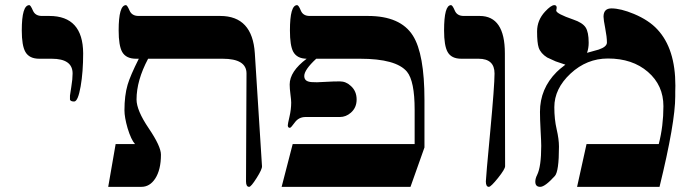

<svg xmlns="http://www.w3.org/2000/svg" viewBox="-20 -725 2689 745"><path d="M302.7 -518.1Q302.7 -446.3 293 -390.1Q282.7 -331.1 267.6 -331.1Q253.9 -331.1 251.5 -338.4Q251.5 -338.9 251.5 -354Q251.5 -356.9 256.6 -387.5Q261.7 -418 261.7 -439.9Q261.7 -497.1 180.7 -497.1H132.3Q93.8 -497.1 78.6 -523.4Q64.5 -547.9 64.5 -606.9Q64.5 -705.1 93.8 -705.1Q98.6 -705.1 107.7 -684.1Q116.7 -663.1 142.6 -663.1H171.4Q301.8 -663.1 302.7 -518.1Z M996.6 -80.1Q997.6 -68.8 975.8 -34.4Q954.1 0 946.8 0Q934.6 0 934.6 -21Q934.6 -28.8 935.5 -229.5Q936.5 -430.2 936.5 -439.9Q936.5 -497.1 843.8 -497.1H554.7Q509.8 -412.6 509.8 -338.9Q509.8 -296.9 557.1 -227.1Q604.5 -157.2 604.5 -125Q604.5 -65.9 582 -31.7Q561 0 528.8 0H399.9L428.7 -166H503.9Q488.8 -182.6 475.1 -227.5Q462.9 -270 462.9 -296.9Q462.9 -354.5 475.1 -396Q485.4 -431.2 518.6 -497.1H507.8Q469.2 -497.1 454.1 -523.4Q440.4 -547.9 440.4 -606.9Q440.4 -705.1 468.8 -705.1Q473.6 -705.1 482.7 -684.1Q491.7 -663.1 517.6 -663.1H834.5Q959.5 -663.1 968.8 -518.1Z M1363.8 -338.9Q1363.8 -307.1 1341.3 -287.6Q1322.3 -271 1298.8 -271H1166Q1139.2 -271 1124 -250Q1108.9 -229 1105 -229Q1096.7 -229 1096.7 -238.8Q1096.7 -244.1 1103.3 -272.5Q1109.9 -300.8 1109.9 -327.1Q1109.9 -336.9 1106.9 -359.4Q1104 -381.8 1104 -397Q1104 -447.8 1169.9 -497.1Q1132.3 -497.6 1117.7 -524.4Q1105 -548.3 1105 -606.9Q1105 -705.1 1132.8 -705.1Q1138.7 -705.1 1147.2 -684.1Q1155.8 -663.1 1181.6 -663.1H1407.7Q1533.7 -663.1 1582 -586.9Q1627 -516.1 1627 -336.9V-152.8L1572.8 0H1072.8L1115.7 -166H1588.9V-298.8Q1588.9 -410.6 1559.1 -446.8Q1517.1 -497.1 1377 -497.1H1207Q1160.6 -454.1 1160.6 -430.2Q1160.6 -412.6 1178.2 -408.2Q1185.5 -405.8 1210 -405.8Q1219.2 -405.8 1245.8 -407.5Q1272.5 -409.2 1298.8 -409.2Q1322.8 -409.2 1341.8 -391.1Q1363.8 -371.1 1363.8 -338.9Z M1939.9 -80.1Q1939.9 -68.8 1912.4 -34.4Q1884.8 0 1877 0Q1865.2 0 1865.2 -21Q1865.2 -34.2 1882.1 -213.6Q1898.9 -393.1 1898.9 -439.9Q1898.9 -497.1 1836.9 -497.1H1770Q1731.4 -497.1 1716.8 -523.4Q1703.1 -547.9 1703.1 -606.9Q1703.1 -705.1 1730 -705.1Q1735.8 -705.1 1744.6 -684.1Q1753.4 -663.1 1779.3 -663.1H1841.3Q1939 -663.1 1939 -518.1Z M2600.1 -351.1Q2600.1 -249 2539.1 0H2219.2L2255.9 -166H2536.1Q2554.2 -235.8 2554.2 -313Q2554.2 -394 2494.1 -446Q2434.1 -498 2338.9 -498Q2256.8 -498 2193.8 -439.5Q2130.9 -380.9 2130.9 -309.1Q2130.9 -262.2 2139.9 -223.6Q2148.9 -185.1 2148.9 -155.8Q2148.9 -59.6 2132.8 -42Q2094.7 0 2076.2 0Q2057.1 0 2057.1 -20Q2057.1 -32.2 2064 -45.9Q2080.1 -78.1 2080.1 -159.2Q2080.1 -174.8 2077.6 -219Q2075.2 -263.2 2075.2 -291Q2075.2 -380.9 2140.1 -445.8Q2148.4 -454.6 2173.8 -474.1L2136.2 -486.8Q2121.1 -494.1 2103 -502Q2078.1 -517.6 2070.3 -540Q2064 -558.6 2064 -603Q2064 -646.5 2094.7 -679.7Q2118.2 -705.1 2130.9 -705.1Q2140.1 -705.1 2140.1 -694.8Q2140.1 -691.9 2139.2 -689.2Q2138.2 -686.5 2138.2 -684.1Q2138.2 -671.9 2205.1 -648.9Q2239.7 -637.2 2252 -619.1Q2264.2 -601.1 2264.2 -559.1Q2264.2 -538.1 2257.8 -520Q2280.8 -526.4 2303.2 -532.7Q2335 -543.5 2335 -560.1Q2335 -581.5 2328.4 -615.2Q2321.8 -648.9 2321.8 -660.2Q2321.8 -692.4 2352.5 -692.4Q2388.2 -692.4 2439.9 -670.9Q2498 -646.5 2530.8 -610.8Q2600.6 -536.1 2600.6 -392.6Q2600.6 -383.8 2600.1 -369.6Q2600.1 -356 2600.1 -351.1Z"/></svg>

Font: Ezra SIL SR
Style: Regular
Weight: 400
Designer: Development by SIL's NRSI team. OpenType tables by Ralph Hancock ( hancock@dircon.co.uk ).
Foundry: Development by SIL's NRSI team.
Version: Version 2.51; 2007